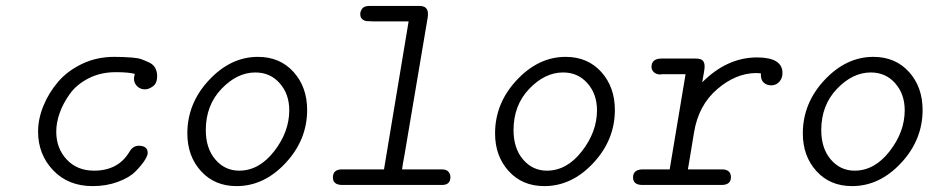

<svg xmlns="http://www.w3.org/2000/svg" viewBox="-20 -631 3189 655"><path d="M109.9 -182.1Q109.9 -225.1 127.9 -269.5Q146 -314 178 -351.6Q210 -389.2 260 -413.1Q310.1 -437 369.1 -437Q388.2 -437 399.7 -436.5Q411.1 -436 431.2 -434.6Q451.2 -433.1 463.6 -428.5Q476.1 -423.8 489.5 -417.5Q502.9 -411.1 509.5 -399.2Q516.1 -387.2 516.1 -371.1Q516.1 -347.2 502 -336.7Q487.8 -326.2 474.1 -326.2Q459 -326.2 448 -336.7Q437 -347.2 437 -362.8Q437 -367.7 439.9 -378.9Q418.9 -384.8 375 -384.8Q323.2 -384.8 282.2 -363.8Q241.2 -342.8 218 -310.3Q194.8 -277.8 183.3 -244.9Q171.9 -211.9 171.9 -182.1Q171.9 -125 207.5 -86.9Q243.2 -48.8 300.8 -48.8Q383.8 -48.8 421.9 -113.8Q434.1 -133.8 453.1 -133.8Q483.9 -133.8 483.9 -108.9Q483.9 -100.1 472.9 -83Q461.9 -65.9 441.4 -45.4Q420.9 -24.9 381.8 -10.5Q342.8 3.9 295.9 3.9Q212.9 3.9 161.4 -50Q109.9 -104 109.9 -182.1Z M619.1 -175.8Q619.1 -278.8 693.1 -357.9Q767.1 -437 859.9 -437Q935.1 -437 981.4 -385.5Q1027.8 -334 1027.8 -255.9Q1027.8 -153.8 954.3 -75Q880.9 3.9 787.1 3.9Q711.9 3.9 665.5 -47.4Q619.1 -98.6 619.1 -175.8ZM682.1 -187Q682.1 -125 714.6 -86.9Q747.1 -48.8 795.9 -48.8Q863.8 -48.8 915.3 -115Q966.8 -181.2 966.8 -254.9Q966.8 -310.1 934.3 -346.9Q901.9 -383.8 851.1 -383.8Q789.1 -383.8 735.6 -327.9Q682.1 -272 682.1 -187Z M1115.7 -25.9Q1115.7 -52.7 1146 -53.2H1290L1374 -558.1H1252Q1229 -558.1 1222.7 -561Q1208.5 -567.9 1209 -583Q1209 -592.8 1215.8 -601.8Q1222.7 -610.8 1240.7 -610.8H1410.6Q1439.5 -610.8 1439.9 -585Q1439.9 -576.2 1439 -570.8L1359.9 -102.1Q1354 -72.3 1351.6 -53.2H1486.8Q1502.9 -53.2 1509.8 -45.2Q1516.6 -37.1 1516.6 -26.9Q1516.6 0 1487.8 0H1147.9Q1115.7 0 1115.7 -25.9Z M1668.9 -175.8Q1668.9 -278.8 1742.9 -357.9Q1816.9 -437 1909.7 -437Q1984.9 -437 2031.2 -385.5Q2077.6 -334 2077.6 -255.9Q2077.6 -153.8 2004.2 -75Q1930.7 3.9 1836.9 3.9Q1761.7 3.9 1715.3 -47.4Q1668.9 -98.6 1668.9 -175.8ZM1731.9 -187Q1731.9 -125 1764.4 -86.9Q1796.9 -48.8 1845.7 -48.8Q1913.6 -48.8 1965.1 -115Q2016.6 -181.2 2016.6 -254.9Q2016.6 -310.1 1984.1 -346.9Q1951.7 -383.8 1900.9 -383.8Q1838.9 -383.8 1785.4 -327.9Q1731.9 -272 1731.9 -187Z M2139.6 -25.9Q2139.6 -52.7 2172.9 -53.2H2264.6L2318.8 -377.9H2237.8Q2235.8 -377 2232.4 -377Q2219.2 -377 2210.9 -384.5Q2202.6 -392.1 2202.6 -402.8Q2202.6 -430.7 2235.8 -431.2H2353.5Q2370.6 -431.2 2377.2 -424.6Q2383.8 -418 2383.8 -403.8Q2383.8 -394 2375.5 -350.1Q2460.4 -435.1 2562.5 -435.1Q2649.4 -435.1 2649.4 -381.8Q2649.4 -363.8 2638.4 -351.8Q2627.4 -339.8 2610.8 -339.8Q2595.7 -339.8 2585 -349.6Q2575.2 -358.9 2575.7 -377.4Q2575.7 -378.9 2575.7 -380.9Q2573.7 -380.9 2568.6 -381.3Q2563.5 -381.8 2560.5 -381.8Q2490.7 -381.8 2426.8 -326.9Q2362.8 -272 2347.7 -179.2Q2340.8 -135.3 2335.7 -106.7Q2330.6 -78.1 2329.1 -67.1Q2327.6 -56.2 2326.7 -53.2H2442.4Q2473.1 -53.2 2473.6 -26.9Q2473.6 0 2441.4 0H2169.4Q2139.6 -1 2139.6 -25.9Z M2718.8 -175.8Q2718.8 -278.8 2792.7 -357.9Q2866.7 -437 2959.5 -437Q3034.7 -437 3081.1 -385.5Q3127.4 -334 3127.4 -255.9Q3127.4 -153.8 3054 -75Q2980.5 3.9 2886.7 3.9Q2811.5 3.9 2765.1 -47.4Q2718.8 -98.6 2718.8 -175.8ZM2781.7 -187Q2781.7 -125 2814.2 -86.9Q2846.7 -48.8 2895.5 -48.8Q2963.4 -48.8 3014.9 -115Q3066.4 -181.2 3066.4 -254.9Q3066.4 -310.1 3033.9 -346.9Q3001.5 -383.8 2950.7 -383.8Q2888.7 -383.8 2835.2 -327.9Q2781.7 -272 2781.7 -187Z"/></svg>

Font: CMU Typewriter Text
Style: LightOblique
Weight: 200
Italic angle: -9.46001°
Version: Version 0.7.0